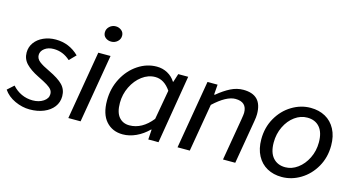

<svg xmlns="http://www.w3.org/2000/svg" viewBox="-88 -1101 2687 1452"><g transform="rotate(15 1255.5 -375.0)"><path d="M-6 -87 44 -132Q75 -97 116 -78Q157 -59 204 -59Q253 -59 287.5 -82Q322 -105 322 -139Q322 -159 311 -173.5Q300 -188 275 -203.5Q250 -219 199 -244Q136 -275 101.5 -311Q67 -347 67 -397Q67 -441 92 -475.5Q117 -510 160.5 -529.5Q204 -549 256 -549Q362 -549 438 -474L389 -424Q332 -476 259 -476Q216 -476 188 -454.5Q160 -433 160 -403Q160 -374 186.5 -353Q213 -332 267 -307Q345 -270 379 -234.5Q413 -199 413 -147Q413 -99 385.5 -63Q358 -27 309.5 -7Q261 13 200 13Q141 13 83.5 -13.5Q26 -40 -6 -87Z M591 -536H687L596 0H500ZM599 -698Q599 -725 619.5 -744Q640 -763 668 -763Q693 -763 712.5 -747.5Q732 -732 732 -706Q732 -679 711.5 -660.5Q691 -642 663 -642Q637 -642 618 -657Q599 -672 599 -698Z M748 -204Q748 -299 789.5 -378Q831 -457 900 -503Q969 -549 1047 -549Q1093 -549 1131.5 -528Q1170 -507 1193 -470H1196L1217 -536H1295L1206 0H1126L1131 -78H1127Q1084 -35 1032 -11Q980 13 928 13Q847 13 797.5 -42.5Q748 -98 748 -204ZM1136 -164 1177 -395Q1126 -470 1056 -470Q1001 -470 953 -434Q905 -398 876 -338.5Q847 -279 847 -212Q847 -138 877.5 -102Q908 -66 959 -66Q1058 -66 1136 -164Z M1446 -536H1525L1519 -457H1525Q1578 -501 1626 -525Q1674 -549 1724 -549Q1798 -549 1834.5 -511.5Q1871 -474 1871 -397Q1871 -374 1865 -341L1807 0H1711L1767 -328Q1774 -370 1774 -382Q1774 -467 1684 -467Q1614 -467 1515 -375L1451 0H1355Z M1951 -223Q1951 -316 1993.5 -390.5Q2036 -465 2105.5 -507Q2175 -549 2252 -549Q2317 -549 2367 -521.5Q2417 -494 2445.5 -440.5Q2474 -387 2474 -313Q2474 -220 2431.5 -145.5Q2389 -71 2319.5 -29Q2250 13 2173 13Q2108 13 2058 -14.5Q2008 -42 1979.5 -95.5Q1951 -149 1951 -223ZM2378 -312Q2378 -390 2343 -430.5Q2308 -471 2246 -471Q2194 -471 2148.5 -438Q2103 -405 2075.5 -348Q2048 -291 2048 -224Q2048 -146 2083.5 -105.5Q2119 -65 2180 -65Q2231 -65 2276.5 -98.5Q2322 -132 2350 -188.5Q2378 -245 2378 -312Z"/></g></svg>

Font: Nebula Sans Medium
Style: Regular
Weight: 500
Italic angle: -9°
Designer: Paul D. Hunt for Adobe (as Source Sans)
Foundry: Nebula Entertainment & Broadcasting LLC
Version: Version 1.010